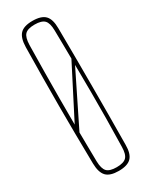

<svg xmlns="http://www.w3.org/2000/svg" viewBox="-211 -849 706 898"><g transform="rotate(-30 142.0 -400.0)"><path d="M143 5Q96 5 76 -16Q56 -37 55 -85Q53.5 -169.5 52.8 -246.8Q52 -324 52 -399.5Q52 -475 52.8 -552.2Q53.5 -629.5 55 -714Q56 -763 76 -784Q96 -805 143 -805Q190.5 -805 210.8 -784Q231 -763 231 -714Q232 -629.5 232.2 -552.2Q232.5 -475 232.5 -399.5Q232.5 -324 232.2 -246.8Q232 -169.5 231 -85Q231 -37 210.8 -16Q190.5 5 143 5ZM143 -15Q180.5 -15 195.5 -30.2Q210.5 -45.5 211 -85Q213 -165.5 213.8 -239.2Q214.5 -313 214.2 -384Q214 -455 213 -527L73 -243Q73 -205.5 73.8 -166Q74.5 -126.5 75 -85Q76 -45.5 90.8 -30.2Q105.5 -15 143 -15ZM72 -286 213 -561Q212.5 -598.5 212.2 -636.5Q212 -674.5 211 -714Q210.5 -754.5 195.5 -769.8Q180.5 -785 143 -785Q105.5 -785 90.8 -769.8Q76 -754.5 75 -714Q73.5 -638 72.8 -567.2Q72 -496.5 71.8 -427Q71.5 -357.5 72 -286Z"/></g></svg>

Font: Big Shoulders Display SC Thin
Style: Regular
Weight: 100
Designer: Patric King
Foundry: XO Type Co
Version: Version 2.002